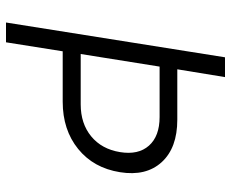

<svg xmlns="http://www.w3.org/2000/svg" viewBox="-85 -685 770 640"><g transform="rotate(90 300.0 -365.0)"><path d="M55 0 171 -730H237L211 -571H379Q473 -571 520.5 -519Q568 -467 554 -380Q540 -292 476.5 -240.5Q413 -189 319 -189H151L121 0ZM160 -249H328Q392 -249 434.5 -284Q477 -319 487 -380Q497 -441 465.5 -476.5Q434 -512 370 -512H202Z"/></g></svg>

Font: JetBrains Mono NL ExtraLight
Style: Italic
Weight: 200
Italic angle: -9°
Monospace: yes
Designer: Philipp Nurullin, Konstantin Bulenkov
Foundry: JetBrains
Version: Version 2.305; ttfautohint (v1.8.4.7-5d5b)